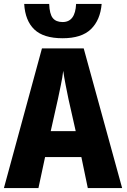

<svg xmlns="http://www.w3.org/2000/svg" viewBox="-20 -964 651 984"><path d="M368 -292H240L277 -457Q284 -492 292 -529Q300 -566 304 -601Q309 -566 316.5 -528Q324 -490 331 -456ZM430 0H606L409 -716H195L0 0H177L211 -159H397ZM501 -944H370Q366 -851 301 -851Q267 -851 250.5 -871.5Q234 -892 232 -944H104Q109 -858 156 -813Q203 -768 301 -768Q398 -768 446 -814.5Q494 -861 501 -944Z"/></svg>

Font: Noto Sans Display SemiCondensed Extra
Style: Regular
Weight: 800
Width: 4
Designer: Monotype Design Team
Foundry: Monotype Imaging Inc.
Version: Version 1.900